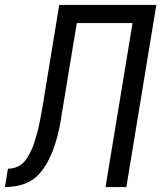

<svg xmlns="http://www.w3.org/2000/svg" viewBox="-54 -755 674 775"><path d="M-34 0 -22 -74Q-7 -74 8.5 -79Q24 -84 36 -94.5Q48 -105 56.5 -119Q65 -133 72 -147.5Q79 -162 83.5 -176.5Q88 -191 92.5 -206Q97 -221 100.5 -236Q104 -251 107 -266Q110 -281 112.5 -296Q115 -311 118 -326L185 -735H577L456 0H372L481 -662H256L199 -317Q195 -291 190.5 -264.5Q186 -238 179.5 -212Q173 -186 164 -160Q155 -134 142.5 -109.5Q130 -85 112 -62Q94 -39 70 -25Q46 -11 19 -5.5Q-8 0 -34 0Z"/></svg>

Font: Iosevka Aile Oblique
Style: Regular
Weight: 400
Italic angle: -9°
Designer: Belleve Invis
Foundry: Belleve Invis
Version: Version 31.1.0; ttfautohint (v1.8.4)